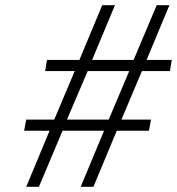

<svg xmlns="http://www.w3.org/2000/svg" viewBox="-20 -720 682 740"><path d="M399 -259 478 -446H318L238 -259ZM374 -700H423L335 -489H495L584 -700H633L545 -489H642L635 -446H527L448 -259H562L554 -216H430L340 0H291L381 -216H221L130 0H81L171 -216H73L81 -259H189L268 -446H154L161 -489H286Z"/></svg>

Font: Renner* Light
Style: Light Italic
Weight: 300
Italic angle: -10°
Version: Version 003.000 ; ttfautohint (v0.97) -l 8 -r 50 -G 200 -x 1